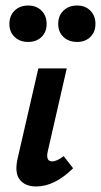

<svg xmlns="http://www.w3.org/2000/svg" viewBox="-20 -669 366 696"><path d="M14 -582Q14 -612 33 -630.5Q52 -649 82 -649Q112 -649 130.5 -630.5Q149 -612 149 -582Q149 -553 130.5 -535Q112 -517 82 -517Q52 -517 33 -535Q14 -553 14 -582ZM260 -517Q229 -517 210 -535Q191 -553 191 -582Q191 -612 210 -630.5Q229 -649 260 -649Q289 -649 307.5 -630.5Q326 -612 326 -582Q326 -553 307.5 -535Q289 -517 260 -517ZM111 7Q71 7 51.5 -18Q32 -43 44 -95L119 -421H222L154 -124Q144 -84 169 -84Q186 -84 211 -103L245 -59Q178 7 111 7Z"/></svg>

Font: EauTest
Style: Bold Italic
Weight: 700
Italic angle: -12°
Designer: Christian Thalmann (Catharsis Fonts)
Version: Version 0.001;PS 000.001;hotconv 1.0.88;makeotf.lib2.5.64775